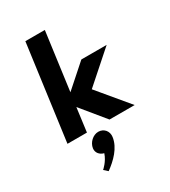

<svg xmlns="http://www.w3.org/2000/svg" viewBox="-171 -573 754 854"><g transform="rotate(-30 205.5 -146.0)"><path d="M178 22C151 22 125 46 121 74C118 96 133 113 154 118C142 155 112 180 112 180L131 197C171 168 215 126 222 74C226 46 207 22 178 22ZM404 -294H274L159 -192L199 -489H99L33 0H133L149 -122L249 0H378L248 -156Z"/></g></svg>

Font: Hussar Tani
Style: Kurs
Weight: 700
Foundry: Cannot Into Space Fonts
Version: Version 0.92